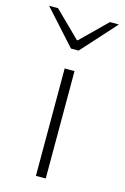

<svg xmlns="http://www.w3.org/2000/svg" viewBox="-156 -777 538 829"><g transform="rotate(15 113.0 -362.0)"><path d="M92 0V-480H136V0ZM96 -570 -43 -724H-3L111 -612H115L229 -724H269L130 -570Z"/></g></svg>

Font: Source Sans 3 ExtraLight Light
Style: Regular
Weight: 300
Version: Version 3.052;hotconv 1.1.0;makeotfexe 2.6.0